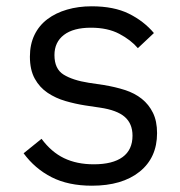

<svg xmlns="http://www.w3.org/2000/svg" viewBox="-20 -578 572 610"><path d="M272 12Q197 12 144 -15Q91 -42 55 -91L112 -137Q143 -95 183.5 -75.5Q224 -56 278 -56Q338 -56 369.5 -79Q401 -102 401 -147Q401 -185 376.5 -206.5Q352 -228 298 -236L251 -243Q219 -248 188 -257Q157 -266 131.5 -283Q106 -300 90.5 -328Q75 -356 75 -398Q75 -437 89.5 -467Q104 -497 130.5 -517Q157 -537 193 -547.5Q229 -558 271 -558Q342 -558 389.5 -534.5Q437 -511 469 -473L418 -425Q396 -451 359 -470.5Q322 -490 269 -490Q213 -490 183 -467Q153 -444 153 -403Q153 -359 182 -341Q211 -323 262 -315L309 -308Q346 -302 377 -292Q408 -282 430.5 -264Q453 -246 466 -219.5Q479 -193 479 -155Q479 -77 423.5 -32.5Q368 12 272 12Z"/></svg>

Font: IBM Plex Sans Thai
Style: Regular
Weight: 400
Designer: Mike Abbink, Paul van der Laan, Pieter van Rosmalen, Ben Mitchell, Mark Frömberg
Foundry: Bold Monday
Version: Version 1.1